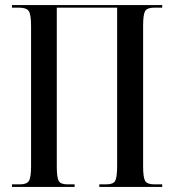

<svg xmlns="http://www.w3.org/2000/svg" viewBox="-20 -734 683 754"><path d="M27 0V-10H58Q85 -10 93.5 -23.5Q102 -37 102 -81V-632Q102 -677 93 -690.5Q84 -704 54 -704H27V-714H617V-704H586Q558 -704 550 -690.5Q542 -677 542 -633V-81Q542 -37 550 -23.5Q558 -10 586 -10H617V0H370V-10H397Q425 -10 432.5 -24Q440 -38 440 -84V-704H203V-81Q203 -37 210.5 -23.5Q218 -10 245 -10H273V0Z"/></svg>

Font: Noto Serif Display ExtraCondensed Medium
Style: Regular
Weight: 500
Width: 2
Designer: Monotype Design Team
Foundry: Monotype Imaging Inc.
Version: Version 2.009